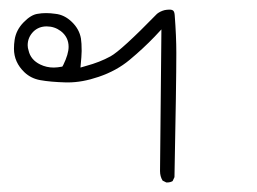

<svg xmlns="http://www.w3.org/2000/svg" viewBox="-20 -237 540 403"><path d="M92.8 -95.2Q77.6 -95.2 64.5 -101.6Q44.4 -111.3 40 -130.9Q38.1 -136.7 38.1 -142.1Q38.1 -158.7 50.3 -170.9Q61.5 -181.6 77.9 -181.6Q94.2 -181.6 107.4 -171.9Q124 -159.2 124 -138.7Q124 -123.5 112.8 -100.6L110.8 -97.2Q100.1 -95.2 92.8 -95.2ZM330.6 146Q337.4 146 342.3 143.1L346.2 134.8Q350.1 -61.5 350.1 -126Q350.1 -160.6 346.7 -205.1Q346.2 -211.9 343.8 -214.4Q341.3 -216.8 335.9 -216.8Q330.6 -216.8 325.7 -215.8Q316.4 -213.4 309.6 -208Q234.4 -130.9 211.9 -118.7Q189.5 -106.4 160.6 -98.6L148.9 -95.2Q151.4 -121.1 151.4 -129.9Q151.4 -147 149.9 -156.2Q146.5 -175.8 130.9 -190.9Q115.2 -206.1 96.2 -208Q85.9 -209.5 76.7 -209.5Q67.4 -209.5 59.1 -208Q44.9 -206.1 29.3 -189.9Q13.7 -173.8 10.7 -153.3Q9.3 -144.5 9.3 -134.8Q9.3 -106.4 31.2 -85.4Q44.9 -72.3 64.5 -68.8Q85.9 -64.9 118.7 -64Q120.6 -64 122.6 -64Q152.8 -64 187 -75.7Q224.6 -88.4 252 -111.3Q280.3 -134.8 304.7 -160.2L318.8 -175.3L315.9 122.1Q315.9 133.3 321.3 142.1L329.1 146Q330.1 146 330.6 146Z"/></svg>

Font: NaikaiFont
Style: Light
Weight: 300
Version: Version 1.89